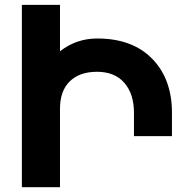

<svg xmlns="http://www.w3.org/2000/svg" viewBox="-20 -777 792 797"><path d="M383.8 -617.2Q529.3 -617.2 611.6 -533.2Q693.8 -449.2 693.8 -309.1V-211.9H536.1V-309.1Q536.1 -386.7 496.3 -432.9Q456.5 -479 382.8 -479Q310.5 -479 269.8 -439.5Q229 -399.9 229 -325.2V0H70.8V-756.8H229V-564Q296.4 -617.2 383.8 -617.2Z"/></svg>

Font: Montserrat arm SemiBold
Style: Regular
Weight: 600
Designer: Julieta Ulanovsky
Foundry: Julieta Ulanovsky
Version: Version 6.000;PS 006.000;hotconv 1.0.88;makeotf.lib2.5.64775